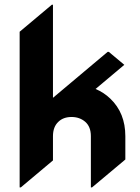

<svg xmlns="http://www.w3.org/2000/svg" viewBox="-20 -777 597 816"><path d="M63.5 19.5V-642.1L200.2 -756.8H205.1V-361.3L437.5 -556.6H442.4L508.3 -501.5L386.2 -398.9Q421.9 -383.8 448.7 -357.9Q512.7 -296.9 512.7 -198.2V-99.1L371.1 19.5H366.2V-198.2Q366.2 -238.3 342.3 -259.3Q318.4 -279.8 284.2 -279.8Q249 -279.8 228 -259.3Q205.1 -237.8 205.1 -198.2V-95.2L68.4 19.5Z"/></svg>

Font: Gothica
Style: Bold
Weight: 700
Designer: Wojciech Kalinowski "wmk69" (wmk69@o2.pl)
Foundry: Wojciech Kalinowski "wmk69" (wmk69@o2.pl)
Version: Version 2.1.0; 2021-05-14